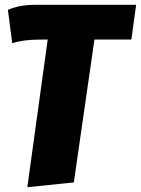

<svg xmlns="http://www.w3.org/2000/svg" viewBox="-20 -554 588 801"><path d="M548 -534H132C80 -534 47 -527 13 -513L31 -374C61 -383 95 -389 153 -389H179L94 227L288 207L374 -389H528Z"/></svg>

Font: Fira Sans Heavy
Style: Italic
Weight: 900
Italic angle: -8°
Designer: bBox Type GmbH & Carrois Corporate GbR & Edenspiekermann AG
Foundry: bBox Type GmbH & Carrois Corporate GbR & Edenspiekermann AG
Version: Version 4.301;PS 004.301;hotconv 1.0.88;makeotf.lib2.5.64775